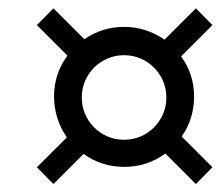

<svg xmlns="http://www.w3.org/2000/svg" viewBox="-20 -535 540 470"><path d="M423.3 -397Q455.1 -353 455.1 -298.8Q455.1 -244.6 424.8 -200.7L500 -125.5L459.5 -84.5L384.8 -159.2Q339.8 -126.5 284.2 -126.5Q228.5 -126.5 184.6 -158.2L110.8 -84.5L70.3 -125.5L143.6 -198.7Q112.3 -244.6 112.3 -299.3Q112.3 -354 145 -398.9L70.3 -473.6L110.8 -514.6L186.5 -439Q230.5 -469.2 283.7 -469.2Q336.9 -469.2 382.8 -438L459.5 -514.6L500 -473.6ZM379.2 -256.1Q387.2 -274.9 387.2 -296.4Q387.2 -317.9 379.2 -336.7Q371.1 -355.5 356.9 -369.6Q342.8 -383.8 324 -391.8Q305.2 -399.9 283.7 -399.9Q262.2 -399.9 243.4 -391.8Q224.6 -383.8 210.4 -369.6Q196.3 -355.5 188.2 -336.7Q180.2 -317.9 180.2 -296.4Q180.2 -274.9 188.2 -256.1Q196.3 -237.3 210.4 -223.1Q224.6 -209 243.4 -200.9Q262.2 -192.9 283.7 -192.9Q305.2 -192.9 324 -200.9Q342.8 -209 356.9 -223.1Q371.1 -237.3 379.2 -256.1Z"/></svg>

Font: Meera
Style: Regular
Weight: 400
Designer: Hussain KH and Suresh P for Swathanthra Malayalam Computing (SMC)
Version: Version 7.0.0+20221109